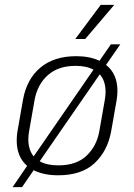

<svg xmlns="http://www.w3.org/2000/svg" viewBox="-20 -713 553 793"><path d="M465 -338Q465 -321 462 -301L439 -170Q424 -89 370.5 -39Q317 11 220 11Q161 11 119 -10L71 60H32L92 -28Q49 -65 49 -133Q49 -151 52 -170L75 -301Q90 -386 146.5 -433.5Q203 -481 295 -481Q350 -481 391 -462L438 -530H477L418 -445Q465 -408 465 -338ZM97 -137Q97 -95 119 -67L366 -425Q338 -441 292 -441Q221 -441 178 -403Q135 -365 123 -301L100 -170Q97 -154 97 -137ZM416 -334Q416 -379 392 -406L144 -47Q173 -30 221 -30Q295 -30 337 -69.5Q379 -109 390 -170L413 -301Q416 -319 416 -334ZM396 -693H452L332 -552H291Z"/></svg>

Font: KoHo Light
Style: Italic
Weight: 300
Italic angle: -10°
Version: Version 1.000; ttfautohint (v1.6)